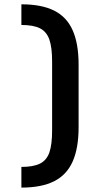

<svg xmlns="http://www.w3.org/2000/svg" viewBox="-20 -788 473 885"><path d="M78.6 76.7V-18.6Q133.3 -18.6 164.3 -33.9Q195.3 -49.3 207.8 -85.9Q220.2 -122.6 220.2 -185.5V-505.4Q220.2 -569.3 207.5 -605.7Q194.8 -642.1 164.3 -657.5Q133.8 -672.9 78.6 -672.9V-768.1Q171.9 -768.1 229.7 -739Q287.6 -710 314.9 -648.4Q342.3 -586.9 342.3 -490.2V-201.7Q342.3 -105 314.9 -43.5Q287.6 18.1 229.5 47.4Q171.4 76.7 78.6 76.7Z"/></svg>

Font: Monda SemiBold
Style: Regular
Weight: 600
Designer: Vernon Adams
Foundry: Vernon Adams
Version: Version 2.200